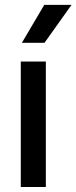

<svg xmlns="http://www.w3.org/2000/svg" viewBox="-20 -751 307 771"><path d="M63.5 -503.9H164.1V0H63.5ZM67.9 -579.1 157.7 -731.4H267.1L158.7 -579.1Z"/></svg>

Font: Wanted Sans Medium
Style: Regular
Weight: 500
Designer: Original Design by Kil Hyung-jin and Kang Hanbin, Wanted Lab, Inc; Hangeul from Source Han Sans by Jang Soo-young and Ka
Foundry: Wanted Lab, Inc.
Version: Version 1.001